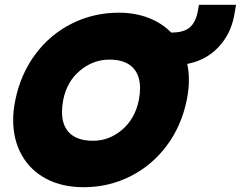

<svg xmlns="http://www.w3.org/2000/svg" viewBox="-20 -767 1006 802"><path d="M35 -266Q35 -306 44 -349Q66 -457 127.5 -540Q189 -623 280 -668.5Q371 -714 476 -714Q544 -714 600 -692.5Q656 -671 695 -631Q747 -631 771.5 -651.5Q796 -672 805 -714L811 -747H966L958 -701Q943 -623 891.5 -569Q840 -515 762 -500Q769 -471 769 -432Q769 -393 760 -349Q738 -241 676.5 -158.5Q615 -76 524.5 -30.5Q434 15 329 15Q241 15 174.5 -19.5Q108 -54 71.5 -118Q35 -182 35 -266ZM560 -349Q565 -376 565 -398Q565 -456 532.5 -487Q500 -518 437 -518Q369 -518 314 -472Q259 -426 244 -349Q239 -322 239 -299Q239 -241 272 -210Q305 -179 369 -179Q436 -179 490 -225Q544 -271 560 -349Z"/></svg>

Font: Readiness ExtraBold
Style: Italic
Weight: 800
Italic angle: -12°
Designer: Katatrad Team
Foundry: CadsonDemak
Version: Version 1.00;January 16, 2020;FontCreator 12.0.0.2550 64-bit